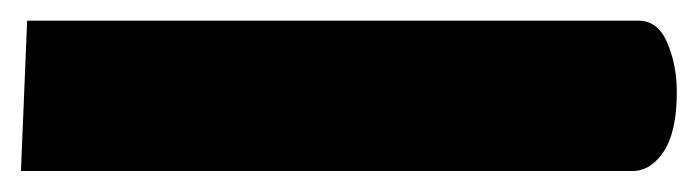

<svg xmlns="http://www.w3.org/2000/svg" viewBox="-26 -159 668 184"><path d="M-5.9 4.9 0 -139.2H585.9Q604.5 -139.2 613.5 -117.9Q622.6 -96.7 622.6 -70.8Q622.6 -32.7 610.1 -13.9Q597.7 4.9 580.1 4.9Z"/></svg>

Font: Cascadia Mono
Style: Bold
Weight: 700
Monospace: yes
Designer: Aaron Bell
Foundry: Saja Typeworks
Version: Version 2404.023; ttfautohint (v1.8.4)